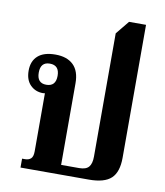

<svg xmlns="http://www.w3.org/2000/svg" viewBox="-86 -843 786 913"><g transform="rotate(10 307.5 -386.0)"><path d="M75 0V-43H89Q107 -43 117.5 -52.5Q128 -62 128 -88V-368Q123 -367 118 -367Q82 -367 57.5 -391.5Q33 -416 33 -461Q33 -507 61.5 -532.5Q90 -558 146 -558Q202 -558 232.5 -528.5Q263 -499 263 -440V-46H350Q383 -46 396.5 -62Q410 -78 410 -112V-707L463 -772H545V-130Q545 -61 512.5 -30.5Q480 0 405 0ZM127 -409Q173 -409 173 -460Q173 -511 127 -511Q82 -511 82 -460Q82 -409 127 -409Z"/></g></svg>

Font: Noto Serif Thai SemiCondensed
Style: Bold
Weight: 700
Width: 4
Designer: Monotype Design Team
Foundry: Monotype Imaging Inc.
Version: Version 2.002; ttfautohint (v1.8.4.7-5d5b)